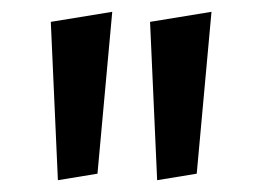

<svg xmlns="http://www.w3.org/2000/svg" viewBox="-20 -766 444 325"><path d="M78 -461 66 -729 170 -746 145 -472ZM246 -461 234 -729 338 -746 313 -472Z"/></svg>

Font: Marhey
Style: Regular
Weight: 400
Designer: Nur Syamsi & Bustanul Arifin
Foundry: Namelatype
Version: Version 1.000; ttfautohint (v1.8.4.7-5d5b)